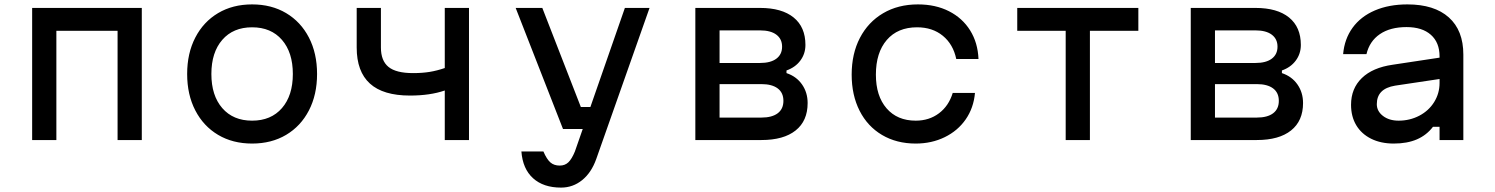

<svg xmlns="http://www.w3.org/2000/svg" viewBox="-20 -636 6790 872"><path d="M126 -600H624V0H514V-496H236V0H126Z M830 -300Q830 -394 867 -465.5Q904 -537 970.5 -576.5Q1037 -616 1125 -616Q1213 -616 1279.5 -576.5Q1346 -537 1383 -465.5Q1420 -394 1420 -300Q1420 -206 1383 -134.5Q1346 -63 1279.5 -23.5Q1213 16 1125 16Q1037 16 970.5 -23.5Q904 -63 867 -134.5Q830 -206 830 -300ZM1310 -300Q1310 -398 1260.5 -455Q1211 -512 1125 -512Q1039 -512 989.5 -455Q940 -398 940 -300Q940 -202 989.5 -145Q1039 -88 1125 -88Q1211 -88 1260.5 -145Q1310 -202 1310 -300Z M1842 -202Q1720 -202 1660 -256.5Q1600 -311 1600 -420V-600H1710V-420Q1710 -360 1744.5 -332Q1779 -304 1856 -304Q1898 -304 1931.5 -309.5Q1965 -315 2000 -327V-600H2110V0H2000V-225Q1933 -202 1842 -202Z M2443 -600 2618 -150H2691L2658 -50H2537L2322 -600ZM2528 216Q2448 216 2401 173.5Q2354 131 2348 52H2448Q2463 87 2479.5 101.5Q2496 116 2522 116Q2546 116 2561.5 101Q2577 86 2591 52L2818 -600H2930L2688 86Q2666 148 2624 182Q2582 216 2528 216Z M3138 -600H3432Q3531 -600 3584.5 -556.5Q3638 -513 3638 -432Q3638 -392 3615 -361Q3592 -330 3552 -316V-304Q3597 -289 3622.5 -252.5Q3648 -216 3648 -168Q3648 -87 3593.5 -43.5Q3539 0 3438 0H3138ZM3538 -178Q3538 -215 3512 -234.5Q3486 -254 3438 -254H3248V-102H3438Q3486 -102 3512 -121.5Q3538 -141 3538 -178ZM3532 -424Q3532 -459 3506 -478.5Q3480 -498 3432 -498H3248V-350H3432Q3480 -350 3506 -369.5Q3532 -389 3532 -424Z M3848 -297Q3848 -392 3885.5 -464Q3923 -536 3991 -576Q4059 -616 4149 -616Q4229 -616 4290 -585Q4351 -554 4386 -498Q4421 -442 4424 -368H4323Q4309 -435 4262 -473.5Q4215 -512 4145 -512Q4057 -512 4007.5 -454.5Q3958 -397 3958 -297Q3958 -200 4006.5 -144Q4055 -88 4139 -88Q4200 -88 4244.5 -121.5Q4289 -155 4307 -214H4408Q4402 -146 4366 -94Q4330 -42 4270.5 -13Q4211 16 4139 16Q4052 16 3986 -23Q3920 -62 3884 -133Q3848 -204 3848 -297Z M4820 -496H4600V-600H5150V-496H4930V0H4820Z M5388 -600H5682Q5781 -600 5834.5 -556.5Q5888 -513 5888 -432Q5888 -392 5865 -361Q5842 -330 5802 -316V-304Q5847 -289 5872.5 -252.5Q5898 -216 5898 -168Q5898 -87 5843.5 -43.5Q5789 0 5688 0H5388ZM5788 -178Q5788 -215 5762 -234.5Q5736 -254 5688 -254H5498V-102H5688Q5736 -102 5762 -121.5Q5788 -141 5788 -178ZM5782 -424Q5782 -459 5756 -478.5Q5730 -498 5682 -498H5498V-350H5682Q5730 -350 5756 -369.5Q5782 -389 5782 -424Z M6530 -279 6316 -247Q6274 -240 6253.5 -219Q6233 -198 6233 -163Q6233 -131 6261 -109.5Q6289 -88 6332 -88Q6383 -88 6426 -110.5Q6469 -133 6493.5 -172.5Q6518 -212 6518 -259V-380Q6518 -443 6478.5 -478Q6439 -513 6368 -513Q6294 -513 6247 -481Q6200 -449 6186 -390H6080Q6086 -459 6123 -510Q6160 -561 6224 -588.5Q6288 -616 6372 -616Q6494 -616 6560 -557Q6626 -498 6626 -388V0H6518V-60H6488Q6459 -22 6415 -3Q6371 16 6310 16Q6251 16 6207 -6Q6163 -28 6139.5 -67.5Q6116 -107 6116 -160Q6116 -234 6165 -281.5Q6214 -329 6305 -342L6530 -376Z"/></svg>

Font: Martian Mono VF sWd Rg
Style: Regular
Weight: 400
Width: 6
Monospace: yes
Designer: Roman Shamin
Foundry: Evil Martians
Version: Version 1.100